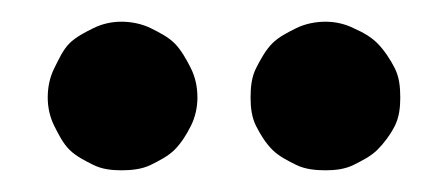

<svg xmlns="http://www.w3.org/2000/svg" viewBox="-20 -736 413 177"><path d="M162 -646C162 -656 160 -665 156 -673C152 -681 147 -690 141 -696C135 -702 127 -706 119 -710C111 -714 101 -716 92 -716C83 -716 74 -714 66 -710C58 -706 50 -702 44 -696C38 -690 34 -681 30 -673C26 -665 24 -656 24 -646C24 -637 26 -628 30 -620C34 -612 38 -604 44 -598C50 -592 58 -588 66 -584C74 -580 83 -579 92 -579C101 -579 111 -580 119 -584C127 -588 135 -592 141 -598C147 -604 152 -612 156 -620C160 -628 162 -637 162 -646ZM349 -646C349 -656 348 -665 344 -673C340 -681 334 -690 328 -696C322 -702 315 -706 306 -710C298 -714 289 -716 280 -716C271 -716 261 -714 253 -710C245 -706 237 -702 231 -696C225 -690 220 -681 216 -673C212 -665 211 -656 211 -646C211 -637 212 -628 216 -620C220 -612 225 -604 231 -598C237 -592 245 -588 253 -584C261 -580 271 -579 280 -579C289 -579 298 -580 306 -584C314 -588 322 -592 328 -598C334 -604 340 -612 344 -620C348 -628 349 -637 349 -646Z"/></svg>

Font: SVN-Aleo
Style: Bold
Weight: 700
Designer: Alessio Laiso
Version: Version 1.2.2